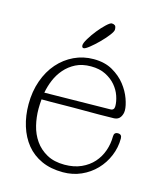

<svg xmlns="http://www.w3.org/2000/svg" viewBox="-101 -714 670 799"><g transform="rotate(15 234.0 -314.5)"><path d="M368 -293Q385 -293 385 -311Q385 -331 377 -354.5Q369 -378 352 -398Q335 -418 308.5 -431.5Q282 -445 245 -445Q207 -445 179.5 -431Q152 -417 132.5 -394.5Q113 -372 101.5 -344.5Q90 -317 85 -289ZM81 -259Q80 -248 79.5 -237.5Q79 -227 79 -218Q79 -182 87.5 -147Q96 -112 115.5 -84Q135 -56 166.5 -38.5Q198 -21 243 -21Q284 -21 315 -35Q346 -49 366.5 -72Q387 -95 397.5 -125Q408 -155 408 -187Q408 -205 425 -205Q442 -205 442 -187Q442 -148 427 -112Q412 -76 385.5 -48.5Q359 -21 323 -5Q287 11 245 11Q192 11 152.5 -7Q113 -25 87 -57Q61 -89 47.5 -132.5Q34 -176 34 -226Q34 -281 50.5 -327.5Q67 -374 96 -407Q125 -440 164 -458.5Q203 -477 248 -477Q296 -477 330 -457.5Q364 -438 385.5 -410.5Q407 -383 417.5 -353.5Q428 -324 428 -304Q428 -288 419.5 -275Q411 -262 393 -261Q367 -260 329.5 -260Q292 -260 252 -260Q240 -260 217 -260Q194 -260 168.5 -259.5Q143 -259 119 -259Q95 -259 81 -259ZM301 -618Q301 -610 287 -592Q273 -574 255 -556Q237 -538 219.5 -524Q202 -510 195 -510Q187 -510 187 -521Q187 -530 199 -550Q211 -570 227 -590Q243 -610 259 -625Q275 -640 282 -640Q290 -640 295.5 -636Q301 -632 301 -618Z"/></g></svg>

Font: Life Savers
Style: Regular
Weight: 400
Version: Version 2.001; ttfautohint (v0.93) -l 8 -r 50 -G 200 -x 14 -